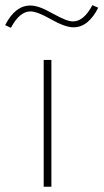

<svg xmlns="http://www.w3.org/2000/svg" viewBox="-68 -712 395 732"><path d="M-48.3 -616.2Q-10.3 -690.9 47.4 -690.9Q63.5 -690.9 83.5 -684.1Q103.5 -677.2 136.2 -658.7Q165 -643.1 181.6 -636.7Q198.2 -630.4 210.4 -630.4Q251.5 -630.4 284.2 -692.4L306.6 -682.6Q268.6 -607.9 212.4 -607.9Q195.8 -607.9 174.8 -615.5Q153.8 -623 124 -639.6Q73.7 -668.5 47.9 -668.5Q6.8 -668.5 -26.4 -606ZM98.6 -483.4H127.9V0H98.6Z"/></svg>

Font: Estedad-FD Thin
Style: Regular
Weight: 100
Designer: Amin Abedi
Version: Version 7.3